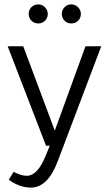

<svg xmlns="http://www.w3.org/2000/svg" viewBox="-20 -665 497 876"><path d="M442 -454 244 69Q199 191 120 191Q70 191 20 155L42 119Q76 137 102 137Q152 137 189 44L207 0H190L15 -454H86L230 -69L370 -454ZM111 -602Q111 -620 123.5 -632.5Q136 -645 155 -645Q172 -645 185 -632Q198 -619 198 -602Q198 -583 185.5 -570.5Q173 -558 155 -558Q136 -558 123.5 -570.5Q111 -583 111 -602ZM262 -602Q262 -619 274.5 -632Q287 -645 305 -645Q323 -645 336 -632Q349 -619 349 -602Q349 -583 336.5 -570.5Q324 -558 305 -558Q287 -558 274.5 -570.5Q262 -583 262 -602Z"/></svg>

Font: Tajawal
Style: Regular
Weight: 400
Designer: Boutros Fonts
Foundry: Created by Boutros International 2017
Version: Version 1.700